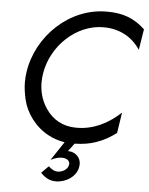

<svg xmlns="http://www.w3.org/2000/svg" viewBox="-61 -759 800 1029"><g transform="rotate(5 339.0 -245.0)"><path d="M160 -350C184 -501 316 -625 461 -625C550 -625 617 -586 660 -521L678 -633C622 -686 560 -710 477 -710C474 -710 472 -710 470 -710C271 -710 100 -546 71 -350C68 -331 67 -313 67 -295C67 -268 71 -237 79 -202C95 -133 146 -59 223 -20C248 -7 276 2 307 7L240 108C260 97 283 91 297 91C298 91 300 91 301 91C328 91 342 105 342 120C342 122 341 124 341 126C339 148 311 167 284 167C263 167 250 156 234 143L196 181C221 206 244 220 279 220C333 220 391 183 397 128C397 124 398 120 398 117C398 83 372 56 337 53H329L361 10C405 9 444 3 479 -10C516 -23 550 -42 583 -67L600 -178C539 -121 459 -76 366 -76C364 -76 363 -76 361 -76C289 -76 234 -109 199 -161C163 -212 156 -266 156 -304C156 -319 158 -334 160 -350Z"/></g></svg>

Font: Jost
Style: Italic
Weight: 400
Italic angle: -5°
Version: Version 3.710